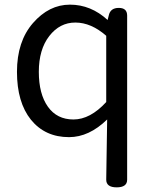

<svg xmlns="http://www.w3.org/2000/svg" viewBox="-20 -577 660 826"><path d="M437 196 441 -63Q363 13 277 13Q174 13 113 -62Q53 -137 53 -268Q53 -399 122 -478Q191 -557 281 -557Q371 -557 443 -491L448 -511Q455 -543 491 -543Q527 -543 527 -510V196Q527 229 482 229Q437 229 437 196ZM296 -63Q368 -63 437 -138V-423Q372 -480 304 -480Q237 -480 192 -422Q147 -364 147 -268Q147 -173 186 -118Q225 -63 296 -63Z"/></svg>

Font: Swei Gothic CJK TC Regular
Style: Regular
Weight: 400
Version: Version 2.129